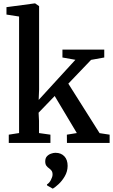

<svg xmlns="http://www.w3.org/2000/svg" viewBox="-20 -839 664 1127"><path d="M31.5 0V-48.5L92 -58V-742L18 -753.5V-797L182.5 -819H186.5L209.5 -803V-314.5L207 -252.5L422.5 -488L346.5 -501.5V-548H592V-501.5L514.5 -487.5L381 -348L564.5 -57.5L623.5 -48.5V0H373L372.5 -48.5L431 -58L301 -275.5L206.5 -177.5L209 -130V-58L276 -48.5V0ZM377 135Q376.5 168 360.2 195.8Q344 223.5 323.5 242.2Q303 261 290.5 268H289L256.5 249.5L255.5 243.5Q269.5 235.5 279 217Q288.5 198.5 288.5 185.5Q288.5 170.5 282.2 162.5Q276 154.5 267.5 148.5Q259 143 252.2 133.8Q245.5 124.5 245.5 108.5Q245.5 89 255.8 78.2Q266 67.5 280 62.8Q294 58 303.5 58H306.5Q338 58 357.5 78.2Q377 98.5 377 135Z"/></svg>

Font: Merriweather 36pt SemiBold
Style: Regular
Weight: 600
Version: Version 2.100